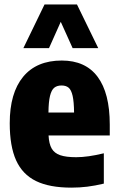

<svg xmlns="http://www.w3.org/2000/svg" viewBox="-20 -828 528 858"><path d="M470.5 -222.5H197Q199 -185 211 -164.2Q223 -143.5 249 -134.5Q275 -125.5 320.5 -125.5Q372.5 -125.5 444 -143V-7.5Q404.5 2 370.2 6.2Q336 10.5 299 10.5Q201 10.5 140.8 -19Q80.5 -48.5 52 -111.5Q23.5 -174.5 23.5 -277Q23.5 -412.5 83.5 -485Q143.5 -557.5 256 -557.5Q362 -557.5 416.2 -484.8Q470.5 -412 470.5 -271.5ZM196.5 -325H311Q310.5 -373.5 304.5 -399.8Q298.5 -426 286.8 -436Q275 -446 255 -446Q235 -446 222.5 -436Q210 -426 203.5 -399.5Q197 -373 196.5 -325ZM419 -613H304.5L251.5 -730.5L199 -613H84.5L179 -808H324Z"/></svg>

Font: Encode Sans Condensed ExtraBold
Style: Regular
Weight: 800
Width: 3
Designer: Multiple Designers
Foundry: Impallari Type
Version: Version 2.000